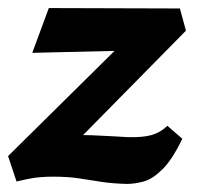

<svg xmlns="http://www.w3.org/2000/svg" viewBox="-22 -445 488 476"><path d="M292 11Q257 10 230.5 6Q204 2 176 -2.5Q148 -7 110 -7Q77 -7 53.5 -2.5Q30 2 19 5L-2 -58L333 -389L354 -321L58 -314L99 -425L424 -424L439 -369L109 -34L44 -72Q68 -84 106.5 -97Q145 -110 188 -110Q201 -110 220.5 -109Q240 -108 260.5 -107Q281 -106 295 -105Q331 -104 353 -110Q375 -116 393 -133L430 -101Q405 -49 380.5 -25Q356 -1 334 5Q312 11 292 11Z"/></svg>

Font: Ysabeau Infant ExtraBold
Style: Italic
Weight: 800
Italic angle: -12°
Designer: Christian Thalmann (Catharsis Fonts)
Version: Version 2.001;gftools[0.9.30]; featfreeze: ss01,ss02,lnum